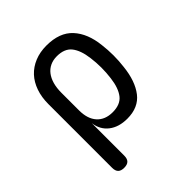

<svg xmlns="http://www.w3.org/2000/svg" viewBox="-202 -692 1004 1004"><g transform="rotate(-45 300.0 -190.0)"><path d="M139 180Q116 180 105 169Q94 158 94 135V-336Q94 -387 108.5 -428.5Q123 -470 150 -499Q177 -528 216 -544Q255 -560 303 -560Q400 -560 450 -505.5Q500 -451 510 -356Q515 -316 515 -275.5Q515 -235 510 -195Q500 -100 457.5 -45Q415 10 332 10Q270 10 230.5 -20.5Q191 -51 184 -105V135Q184 158 173 169Q162 180 139 180ZM302 -68Q359 -68 385.5 -102Q412 -136 420 -200Q425 -238 425 -275.5Q425 -313 420 -350Q412 -414 385.5 -448Q359 -482 302 -482Q274 -482 252 -471.5Q230 -461 215 -441.5Q200 -422 192 -394Q184 -366 184 -330V-200Q184 -137 215 -102.5Q246 -68 302 -68Z"/></g></svg>

Font: Maple Mono NL
Style: Regular
Weight: 400
Monospace: yes
Designer: subframe7536
Version: Version 7.000